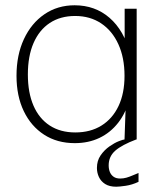

<svg xmlns="http://www.w3.org/2000/svg" viewBox="-20 -528 592 727"><path d="M263 14Q196.5 14 147 -18Q97.5 -50 70 -107.2Q42.5 -164.5 42.5 -241Q42.5 -319.5 70.5 -379.8Q98.5 -440 148.2 -474Q198 -508 262.5 -508Q340 -508 394.8 -460.5Q449.5 -413 472 -326.5L452 -313.5V-495H497.5V0H451.5L457.5 -171L471 -155Q457 -101 427.5 -63.2Q398 -25.5 356.5 -5.8Q315 14 263 14ZM265 -26.5Q322.5 -26.5 364.2 -52.5Q406 -78.5 428.8 -126.5Q451.5 -174.5 451.5 -241Q451.5 -309.5 428.2 -360.5Q405 -411.5 363 -439.5Q321 -467.5 264.5 -467.5Q208.5 -467.5 168.5 -441Q128.5 -414.5 107 -365Q85.5 -315.5 85.5 -246Q85.5 -177 106.8 -128Q128 -79 168.2 -52.8Q208.5 -26.5 265 -26.5ZM420 179Q394.5 179 378.2 168.8Q362 158.5 354.5 142.2Q347 126 347 108Q347 80.5 361 60.2Q375 40 394.2 26.5Q413.5 13 430.2 6.5Q447 0 452 0H496Q441.5 20.5 416.5 42.5Q391.5 64.5 391.5 98Q391.5 112.5 396.2 123.8Q401 135 410.5 141.5Q420 148 435 148Q447 148 458.5 144.8Q470 141.5 481.5 136.5Q493 131.5 504.5 127V160.5Q480 172 455.8 175.5Q431.5 179 420 179Z"/></svg>

Font: Russolo 10pt ExtraLight
Style: Regular
Weight: 200
Designer: Micah Stupak-Hahn
Version: Version 1.000